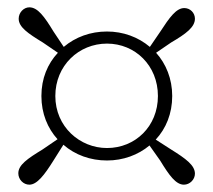

<svg xmlns="http://www.w3.org/2000/svg" viewBox="-20 -621 582 524"><path d="M131 -359C131 -442 195 -502 272 -502C349 -502 411 -442 411 -359C411 -276 349 -217 272 -217C198 -217 131 -275 131 -359ZM93 -359C93 -311 110 -271 137 -241L96 -213C55 -188 30 -171 30 -148C30 -131 44 -117 60 -117C81 -117 101 -143 126 -183L153 -226C185 -198 227 -183 272 -183C316 -183 357 -198 388 -224L417 -183C442 -142 460 -117 482 -117C498 -117 512 -131 512 -147C512 -170 487 -188 447 -213L405 -240C433 -270 450 -311 450 -359C450 -406 433 -447 406 -477L447 -505C488 -529 512 -547 512 -570C512 -586 499 -599 483 -599C461 -599 443 -574 417 -534L389 -493C357 -520 316 -535 272 -535C227 -535 186 -520 154 -493L126 -535C101 -576 83 -601 60 -601C45 -601 31 -587 31 -570C31 -547 56 -530 97 -505L138 -477C110 -447 93 -407 93 -359Z"/></svg>

Font: Noto Serif JP Light
Style: Regular
Weight: 300
Designer: Ryoko NISHIZUKA 西塚涼子 (kana & ideographs); Frank Grießhammer (Latin, Greek & Cyrillic); Wenlong ZHANG 张文龙 (bopomofo); San
Foundry: Adobe
Version: Version 2.001;hotconv 1.1.0;makeotfexe 2.6.0